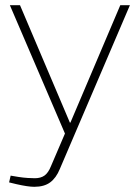

<svg xmlns="http://www.w3.org/2000/svg" viewBox="-20 -510 535 739"><path d="M112 209Q100 209 83 206.5Q66 204 44 199L15 192L21 166L51 171Q70 174 87 175Q104 176 114 176Q137 176 151.5 165.5Q166 155 176 130L230 4L18 -490H57L249 -38H251L443 -490H480L210 141Q196 175 173 192Q150 209 112 209Z"/></svg>

Font: REM Medium Thin
Style: Regular
Weight: 250
Version: Version 1.005;gftools[0.9.28]